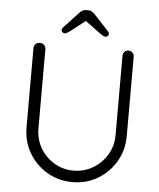

<svg xmlns="http://www.w3.org/2000/svg" viewBox="-60 -943 831 1002"><g transform="rotate(5 356.0 -442.0)"><path d="M589.2 -700.2Q602.5 -700.2 610.6 -691.4Q618.8 -682.5 618.8 -670V-255.5Q618.8 -181.5 583.6 -121.6Q548.5 -61.8 489.5 -26.5Q430.5 8.8 356.8 8.8Q283 8.8 223.5 -26.5Q164 -61.8 128.9 -121.6Q93.8 -181.5 93.8 -255.5V-670Q93.8 -682.5 102.4 -691.4Q111 -700.2 125.5 -700.2Q138 -700.2 147.1 -691.4Q156.2 -682.5 156.2 -670V-255.5Q156.2 -198 183.4 -151.8Q210.5 -105.5 256.5 -78.4Q302.5 -51.2 356.8 -51.2Q412.5 -51.2 458.5 -78.4Q504.5 -105.5 532.4 -151.8Q560.2 -198 560.2 -255.5V-670Q560.2 -682.5 568.1 -691.4Q576 -700.2 589.2 -700.2ZM346.5 -840.2 364.2 -843.2 275.8 -774Q267.8 -768.5 261.4 -764.8Q255 -761 248.8 -761Q241.8 -761 236.9 -766Q232 -771 232 -776.2Q232 -780.5 233.9 -784.2Q235.8 -788 240.2 -792.8L316.8 -875.2Q324.5 -883.2 331.8 -887.4Q339 -891.5 350 -891.5H361.5Q372.5 -891.5 379.8 -887.4Q387 -883.2 394.8 -875.2L471.2 -793.5Q475.8 -788.8 477.6 -785Q479.5 -781.2 479.5 -777Q479.5 -771.8 474.8 -766.8Q470 -761.8 462.8 -761.8Q457.2 -761.8 450.5 -765.5Q443.8 -769.2 435.8 -774.8Z"/></g></svg>

Font: Quicksand Variable Light
Style: Regular
Weight: 300
Designer: Andrew Paglinawan
Foundry: Andrew Paglinawan
Version: Version 3.004